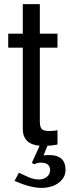

<svg xmlns="http://www.w3.org/2000/svg" viewBox="-20 -688 339 935"><path d="M173 22Q91 14 91 -60V-456H20V-524H91V-668H174V-524H260V-456H174V-97Q174 -69 183.5 -59.5Q193 -50 219 -50Q245 -50 260 -54V16Q232 21 211 22L192 69Q205 67 220 67Q258 67 278.5 84.5Q299 102 299 139.5Q299 177 266 202Q233 227 181 227Q129 227 51 193L72 153Q81 157 97.5 165Q114 173 122 176Q146 186 169.5 186Q193 186 208.5 173Q224 160 224 141Q224 104 178 104Q163 104 147 112L135 105Z"/></svg>

Font: Autonym
Style: Regular
Weight: 500
Version: Version 1.0.20131126